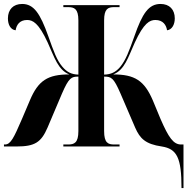

<svg xmlns="http://www.w3.org/2000/svg" viewBox="-20 -740 957 970"><path d="M897 210H907V-10H895C856 -10 832 -45 791 -139L752 -233C709 -333 661 -364 552 -364C610 -387 627 -450 661 -525C707 -625 737 -639 765 -639C804 -639 820 -613 824 -587C849 -590 863 -616 863 -647C863 -692 836 -720 791 -720C731 -720 699 -672 659 -557C632 -481 615 -436 588 -403C565 -375 540 -364 506 -363V-637C506 -696 526 -704 557 -704H584V-714H300V-704H324C355 -704 376 -696 376 -637V-363C341 -364 318 -376 295 -403C267 -436 251 -481 224 -557C183 -672 151 -720 92 -720C47 -720 20 -692 20 -647C20 -616 33 -590 59 -587C63 -613 78 -639 117 -639C145 -639 175 -625 221 -525C255 -450 273 -387 330 -364C221 -364 173 -333 131 -233L91 -139C50 -44 34 -10 5 -10H0V0H64C156 0 188 -21 220 -95L293 -267C328 -348 341 -353 376 -353V-78C376 -18 355 -10 324 -10H300V0H584V-10H557C526 -10 506 -18 506 -78V-353C542 -353 554 -348 589 -267L663 -95C687 -40 715 -12 797 0C874 12 897 57 897 210Z"/></svg>

Font: Noto Serif Display ExtraCondensed ExtraBold
Style: Regular
Weight: 800
Width: 2
Designer: Monotype Design Team
Foundry: Monotype Imaging Inc.
Version: Version 2.009